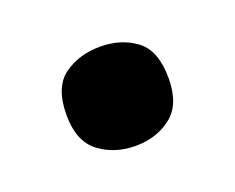

<svg xmlns="http://www.w3.org/2000/svg" viewBox="-46 -223 372 304"><g transform="rotate(-20 140.5 -70.5)"><path d="M54 -70Q54 -117 79.5 -135.5Q105 -154 141 -154Q176 -154 201 -135.5Q226 -117 226 -70Q226 -26 201 -6.5Q176 13 141 13Q105 13 79.5 -6.5Q54 -26 54 -70Z"/></g></svg>

Font: Noto Sans Lao Looped
Style: Bold
Weight: 700
Designer: Mark Frömberg, Ben Mitchell
Foundry: The Fontpad Ltd
Version: Version 1.001